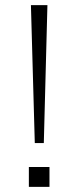

<svg xmlns="http://www.w3.org/2000/svg" viewBox="-20 -725 304 745"><path d="M115 -170 100 -705H164L150 -170ZM92 0V-77H172V0Z"/></svg>

Font: Nunito Sans 10pt Expanded ExtraLight
Style: Regular
Weight: 250
Width: 7
Designer: Vernon Adams
Foundry: Vernon Adams
Version: Version 3.101;gftools[0.9.27]